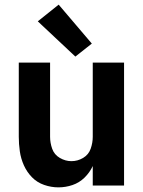

<svg xmlns="http://www.w3.org/2000/svg" viewBox="-20 -800 616 828"><path d="M232 8Q263 8 292.5 -2Q322 -12 344.5 -34Q367 -56 380 -84V0H515V-530H380V-210Q380 -184 371 -158.5Q362 -133 338.5 -119Q315 -105 288 -105Q262 -105 238 -119Q214 -133 205 -158.5Q196 -184 196 -210V-530H61V-210Q61 -179 65.5 -147.5Q70 -116 83 -87Q96 -58 118 -35.5Q140 -13 170.5 -2.5Q201 8 232 8ZM305 -556 376 -612 233 -780 143 -708Z"/></svg>

Font: Iosevka Sparkle Extrabold
Style: Regular
Weight: 800
Designer: Belleve Invis
Foundry: Belleve Invis
Version: Version 4.5.0; ttfautohint (v1.8.3)